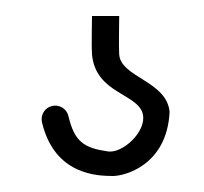

<svg xmlns="http://www.w3.org/2000/svg" viewBox="-20 -23 255 240"><path d="M129 45C128.3 36 129 6 129 -3H95C95 6 94.2 36 95 45C99.4 94 152.3 93.7 158.5 119.5C163.6 141.3 133.3 169 115 166.3C84.7 161.9 73.2 154.3 65.5 122C63.4 112.9 54.2 107.3 45 109.5C35.9 111.6 30.3 120.8 32.5 130C48.4 196.7 103.2 196.8 121 197C135.2 197.1 188.6 184 192 117C188.7 78.3 130.9 73.8 129 45Z"/></svg>

Font: LetsTraceRuled
Style: Medium
Weight: 500
Version: Version 003.000